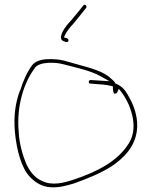

<svg xmlns="http://www.w3.org/2000/svg" viewBox="-20 -808 643 811"><path d="M43 -250C50 -176 70 -97 108 -59C131 -36 158 -19 195 -17C232 -15 260 -24 292 -33C350 -54 403 -75 452 -106C502 -140 549 -186 558 -255C565 -303 549 -353 531 -387C514 -419 505 -435 481 -449L467 -456C464 -463 459 -468 448 -477C419 -506 359 -522 307 -536L250 -552C231 -557 206 -559 178 -558C147 -556 128 -547 116 -533C95 -505 77 -465 65 -425H64C45 -373 37 -319 43 -250ZM59 -251C49 -360 81 -460 128 -522C148 -549 217 -545 246 -537C297 -523 357 -512 403 -487L442 -465L363 -470H362C360 -470 355 -467 355 -464C355 -456 357 -455 361 -455L399 -452C421 -451 439 -448 457 -443V-435C457 -425 460 -415 462 -413C464 -411 473 -413 475 -418L482 -433L492 -420C528 -374 569 -275 525 -204C476 -123 381 -79 287 -48C250 -36 200 -22 157 -44C126 -57 105 -85 90 -118C75 -154 61 -204 59 -251ZM242 -638C246 -634 267 -625 269 -635C270 -641 268 -645 261 -647L250 -650L255 -661C264 -678 274 -691 289 -707C300 -720 312 -735 325 -751L344 -775C349 -781 339 -794 332 -785L313 -761C301 -746 289 -732 278 -719C255 -696 226 -654 242 -638Z"/></svg>

Font: Stray Cat
Style: ExLt
Weight: 200
Version: Version 1.0